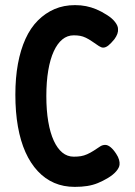

<svg xmlns="http://www.w3.org/2000/svg" viewBox="-20 -716 528 750"><path d="M272 14Q228 14 192 -1.5Q156 -17 127.5 -47.5Q99 -78 79.5 -121.5Q60 -165 50 -221.5Q40 -278 40 -346Q40 -412 50 -466.5Q60 -521 79.5 -564Q99 -607 128 -636Q157 -665 193 -680.5Q229 -696 273 -696Q296 -696 316 -692Q336 -688 355.5 -680Q375 -672 397 -658Q418 -645 429.5 -630Q441 -615 441 -603Q442 -594 438.5 -584Q435 -574 427 -563Q414 -547 403.5 -538.5Q393 -530 383 -530Q376 -530 366.5 -536Q357 -542 340 -554Q327 -563 315.5 -568.5Q304 -574 293 -576Q282 -578 268 -578Q243 -578 223.5 -562Q204 -546 190 -515.5Q176 -485 168.5 -441Q161 -397 161 -341Q161 -285 168.5 -241Q176 -197 190 -166.5Q204 -136 223.5 -120Q243 -104 268 -104Q284 -104 296 -106Q308 -108 320.5 -113.5Q333 -119 347 -128Q363 -139 372 -144.5Q381 -150 391 -150Q401 -150 412 -141Q423 -132 434 -115Q442 -103 445 -92Q448 -81 447 -73Q446 -61 434 -47Q422 -33 402 -21Q382 -9 362.5 -1Q343 7 321 10.5Q299 14 272 14Z"/></svg>

Font: Fredoka Condensed Medium
Style: Regular
Weight: 500
Width: 3
Designer: Ben Nathan
Foundry: Milena B. Brandão, Ben Nathan
Version: Version 2.001